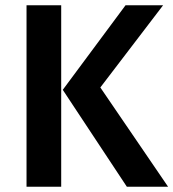

<svg xmlns="http://www.w3.org/2000/svg" viewBox="-20 -711 660 731"><path d="M213 0H81V-691H213ZM620 0H463L219 -369L458 -691H601L362 -378Z"/></svg>

Font: Trujillo Medium
Style: Regular
Weight: 500
Designer: Fira Sans original fonts by bBox Type GmbH, Carrois Corporate GbR, & Edenspiekermann AG / Changes by Cristiano Sobral
Foundry: Fira Sans original fonts by bBox Type GmbH, Carrois Corporate GbR, & Edenspiekermann AG / Changes by Cristiano Sobral
Version: Version 4.301;October 17, 2021;FontCreator 14.0.0.2814 64-bi